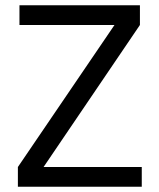

<svg xmlns="http://www.w3.org/2000/svg" viewBox="-20 -710 606 730"><path d="M416 -616 512 -615 145 -74 48 -75ZM519 -75V0H48V-75ZM512 -690V-615H54V-690Z"/></svg>

Font: Exo 2
Style: Regular
Weight: 400
Designer: Natanael Gama
Foundry: Natanael Gama
Version: Version 2.010